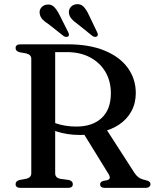

<svg xmlns="http://www.w3.org/2000/svg" viewBox="-20 -916 754 936"><path d="M642 -462Q642 -413 620.5 -373.5Q599 -334 559.5 -307.8Q520 -281.5 466.5 -271.5Q449.5 -269 434.2 -265.8Q419 -262.5 403.8 -260.2Q388.5 -258 370.5 -258Q339 -258 309.5 -262.5Q280 -267 255.5 -275.2Q231 -283.5 213 -295L217 -332Q232 -322 253.2 -314.5Q274.5 -307 300 -303Q325.5 -299 352 -299Q431 -299 475.8 -341Q520.5 -383 520.5 -461.5Q520.5 -520 494.2 -565Q468 -610 419.8 -636Q371.5 -662 305 -662H249V-71.5Q249 -60.5 254.8 -54Q260.5 -47.5 272 -44.5L316.5 -38.5Q327 -35 331 -30.2Q335 -25.5 335 -18Q335 0 311 0H80.5Q67.5 0 61.8 -5Q56 -10 56 -18Q56 -33.5 75 -38.5L108 -44.5Q120 -47.5 126.2 -54Q132.5 -60.5 132.5 -71.5V-628.5Q132.5 -639.5 126.2 -646Q120 -652.5 108 -655.5L75 -661.5Q56 -666.5 56 -682Q56 -690.5 61.8 -695.2Q67.5 -700 80.5 -700H309Q416 -700 490.2 -669.2Q564.5 -638.5 603.2 -584.8Q642 -531 642 -462ZM381 -275.5 496.5 -289 635 -74Q644 -60 655 -51.8Q666 -43.5 685 -39Q702.5 -35 708 -30.2Q713.5 -25.5 713.5 -18Q713.5 -10 707 -5Q700.5 0 688 0H492.5Q468 0 468 -18Q468 -23.5 471.8 -27.5Q475.5 -31.5 483 -34L502 -37.5Q513.5 -41 515 -48.2Q516.5 -55.5 509 -68ZM270 -843.5 312.5 -759Q315.5 -753.5 316.2 -748.2Q317 -743 313 -739Q308.5 -735.5 302.5 -736Q296.5 -736.5 290.5 -740L217 -798Q198.5 -809.5 187.2 -821.5Q176 -833.5 173.5 -850Q171 -866.5 181 -878.8Q191 -891 208 -893.5Q229.5 -896.5 243.5 -882.5Q257.5 -868.5 270 -843.5ZM413 -843.5 453.5 -759Q456.5 -752.5 457 -747.5Q457.5 -742.5 453 -739Q449 -735.5 442.8 -736.2Q436.5 -737 431 -740.5L358 -799Q340 -811.5 329 -824Q318 -836.5 316 -853Q314.5 -869.5 324.8 -881.5Q335 -893.5 352.5 -895.5Q374 -897.5 387.8 -883Q401.5 -868.5 413 -843.5Z"/></svg>

Font: Fraunces 12pt
Style: Regular
Weight: 400
Version: Version 1.000;[b76b70a41]